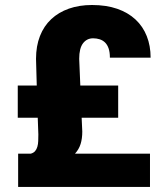

<svg xmlns="http://www.w3.org/2000/svg" viewBox="-20 -740 640 760"><path d="M303.2 -273.9 305.7 -219.2Q305.7 -191.4 299.1 -170.2Q292.5 -148.9 276.9 -131.8H573.7V0H51.8V-131.8H102.1Q112.8 -134.8 118.9 -141.8Q125 -148.9 127.9 -159.2Q130.9 -169.4 131.3 -181.9Q131.8 -194.3 131.8 -208L129.4 -273.9H50.3V-401.4H125.5L122.6 -507.3Q122.6 -557.6 138.2 -597.4Q153.8 -637.2 182.9 -664.3Q211.9 -691.4 252.7 -705.8Q293.5 -720.2 344.2 -720.2Q400.4 -720.2 443.6 -705.3Q486.8 -690.4 516.4 -662.8Q545.9 -635.3 561 -596.9Q576.2 -558.6 576.2 -511.7H415Q415 -533.7 409.9 -548.3Q404.8 -563 395.8 -571.8Q386.7 -580.6 374.5 -584.5Q362.3 -588.4 348.6 -588.4Q323.7 -588.4 308.6 -568.6Q293.5 -548.8 293.5 -507.3L297.9 -401.4H447.8V-273.9Z"/></svg>

Font: RobotoDraft
Style: Black
Weight: 900
Designer: Google
Version: Version 2.000980w3; 2014; ttfautohint (v1.1) -l 5 -r 24 -G 4